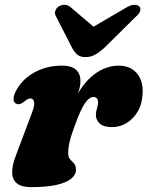

<svg xmlns="http://www.w3.org/2000/svg" viewBox="-20 -755 607 790"><path d="M46 -328.5Q36.5 -333.5 35.8 -347Q35 -360.5 46 -381.5Q62 -412.5 90 -435.8Q118 -459 155 -472Q192 -485 235.5 -485Q273.5 -485 292.2 -468.5Q311 -452 311 -421Q311 -402.5 304 -380Q297 -357.5 287.5 -333.2Q278 -309 270 -285Q262 -261 260.5 -239.5L250.5 -243Q269 -313.5 295 -360.5Q321 -407.5 350.8 -434.8Q380.5 -462 410.5 -473.5Q440.5 -485 467 -485Q516 -485 542.5 -454.2Q569 -423.5 567 -373.5Q565.5 -329 547.2 -297.2Q529 -265.5 501 -248.8Q473 -232 441 -232Q405 -232 389.8 -247.2Q374.5 -262.5 374.5 -281Q374.5 -295.5 379 -308.8Q383.5 -322 383.5 -335Q383.5 -345 378.2 -350.5Q373 -356 365 -356Q353.5 -356 341.5 -344.8Q329.5 -333.5 315.2 -305Q301 -276.5 282.5 -224Q270 -188.5 265.2 -166.5Q260.5 -144.5 260.5 -126Q260.5 -107.5 268.5 -99.2Q276.5 -91 284.5 -82.8Q292.5 -74.5 292.5 -56Q292.5 -35.5 272.2 -19.2Q252 -3 211.2 6Q170.5 15 108 15Q68 15 49.2 -0.8Q30.5 -16.5 30 -45.2Q29.5 -74 44.5 -113L111 -289.5Q124 -323.5 120 -336.8Q116 -350 106 -350Q100.5 -350 95 -347.5Q89.5 -345 81 -338Q69 -328.5 61.2 -326.8Q53.5 -325 46 -328.5ZM405 -611 271 -725Q259.5 -735.5 245.5 -735.2Q231.5 -735 220 -727.5Q211.5 -721.5 207.5 -710.2Q203.5 -699 211.5 -685.5L277.5 -556.5Q287.5 -539 299.2 -529.5Q311 -520 332 -520Q353 -520 370.2 -529.5Q387.5 -539 407.5 -556.5L538 -685.5Q554 -699 556.8 -710.2Q559.5 -721.5 554 -727.5Q547.5 -735 533.5 -735.2Q519.5 -735.5 501.5 -725L306.5 -611Z"/></svg>

Font: Fraunces
Style: Italic
Weight: 900
Italic angle: -16°
Version: Version 1.000;[0bf87f6ff]